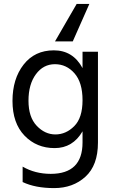

<svg xmlns="http://www.w3.org/2000/svg" viewBox="-20 -772 589 984"><path d="M353 -560H262L373 -752H438ZM261.5 -443Q202 -443 164 -391.5Q126 -340 126 -256Q126 -172 168 -127.5Q210 -83 264 -83Q318 -83 360.5 -125.5Q403 -168 403 -258.5Q403 -349 362 -396Q321 -443 261.5 -443ZM482 -41Q482 75 418 133.5Q354 192 257.5 192Q161 192 96 161V82Q160 119 240 119Q403 119 403 -42V-99Q353 -13 260 -13Q167 -13 105.5 -77Q44 -141 44 -254.5Q44 -368 101 -441Q158 -514 256 -514Q354 -514 403 -423V-507H482Z"/></svg>

Font: Hind Mysuru
Style: Regular
Weight: 400
Designer: Manushi Parikh, Hitesh Malaviya
Foundry: Indian Type Foundry
Version: Version 0.703;PS 1.0;hotconv 1.0.86;makeotf.lib2.5.63406